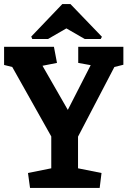

<svg xmlns="http://www.w3.org/2000/svg" viewBox="-22 -920 625 940"><path d="M125 0 115 -73 229 -96V-252L38 -592L-2 -602V-691H242L257 -612L186 -598L310 -382L422 -601L361 -612V-691H582V-603L538 -592L360 -251V-96L475 -73L466 0ZM136 -729 131 -741 283 -900H323L477 -740L471 -729H393L303 -781L213 -729Z"/></svg>

Font: Kreon Light
Style: Bold
Weight: 700
Version: Version 2.002